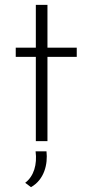

<svg xmlns="http://www.w3.org/2000/svg" viewBox="-20 -583 365 793"><path d="M128 -563V-386H45V-348H128V0H176V-348H297V-386H176V-563ZM108 190C163 159 178 95 172 42H127C134 96 120 145 84 172Z"/></svg>

Font: Sulaf Light
Style: Regular
Weight: 300
Designer: Bandar Raffah (Arabic) and Santiago Orozco (Latin)
Foundry: Caramella and Typemade
Version: Version 1.005;PS 001.005;hotconv 1.0.88;makeotf.lib2.5.64775